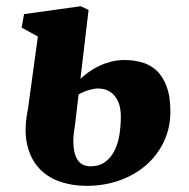

<svg xmlns="http://www.w3.org/2000/svg" viewBox="-20 -588 610 619"><path d="M102.1 -470.2 49.8 -499 57.6 -542.5 240.2 -567.9 265.6 -556.2 239.3 -334Q251 -344.7 266.1 -355.7Q281.2 -366.7 299.3 -375.2Q317.4 -383.8 338.1 -389.2Q358.9 -394.5 382.3 -394.5Q410.6 -394.5 437 -387.2Q463.4 -379.9 483.9 -361.3Q504.4 -342.8 516.8 -310.3Q529.3 -277.8 529.3 -228Q529.3 -175.8 508.5 -131.8Q487.8 -87.9 451.7 -56.2Q415.5 -24.4 366 -6.6Q316.4 11.2 258.8 11.2Q212.9 11.2 172.6 -2.7Q132.3 -16.6 105 -46.6Q77.6 -76.7 67.1 -123.8Q56.6 -170.9 70.3 -237.8ZM294.9 -302.7Q284.7 -302.7 268.1 -298.1Q251.5 -293.5 233.4 -283.7L222.2 -187.5Q214.8 -146.5 216.8 -120.1Q218.8 -93.8 226.6 -78.6Q234.4 -63.5 246.3 -57.6Q258.3 -51.8 270.5 -51.8Q300.8 -51.8 320.1 -66.7Q339.4 -81.5 350.3 -104.7Q361.3 -127.9 365.5 -156.5Q369.6 -185.1 369.6 -212.4Q369.6 -230 365.7 -246.1Q361.8 -262.2 352.8 -274.9Q343.8 -287.6 329.6 -295.2Q315.4 -302.7 294.9 -302.7Z"/></svg>

Font: Merriweather UltraBold
Style: Italic
Weight: 900
Italic angle: -7°
Designer: Eben Sorkin ( eben@eyebytes.com )
Foundry: Eben Sorkin ( eben@eyebytes.com )
Version: Version 1.52; ttfautohint (v1.4.1)